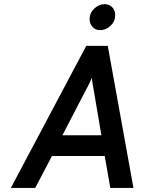

<svg xmlns="http://www.w3.org/2000/svg" viewBox="-20 -926 709 946"><path d="M33.5 0 405 -700H511L637.5 0H523.5L496 -157.5H236L153.5 0ZM287.5 -259.5H479.5L441.5 -484Q440 -491 438 -502.5Q436 -514 434.5 -525.5Q433 -537 432.5 -542.5Q430 -536.5 425 -525.8Q420 -515 414.8 -504Q409.5 -493 405 -486ZM473 -777.5Q450.5 -777.5 436 -793.2Q421.5 -809 421.5 -831Q421.5 -862 444.5 -883.8Q467.5 -905.5 496 -905.5Q519 -905.5 533.2 -890Q547.5 -874.5 547.5 -852Q547.5 -821 525 -799.2Q502.5 -777.5 473 -777.5Z"/></svg>

Font: Overpass SemiBold
Style: Italic
Weight: 600
Italic angle: -10°
Designer: Delve Withrington, Dave Bailey, Thomas Jockin
Foundry: Delve Fonts LLC
Version: Version 4.000